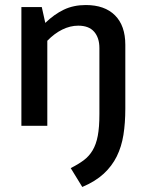

<svg xmlns="http://www.w3.org/2000/svg" viewBox="-20 -500 584 763"><path d="M65 -472H146L160 -409Q195 -443 233.5 -461.5Q272 -480 321 -480Q396 -480 437 -439Q478 -398 478 -322V-68Q478 -11 470.5 36Q463 83 444 121.5Q425 160 392 190.5Q359 221 307 243L261 168Q291 153 312.5 137Q334 121 348 97.5Q362 74 368.5 40Q375 6 375 -46V-309Q375 -350 354 -374Q333 -398 291 -398Q259 -398 227.5 -382.5Q196 -367 168 -338V0H65Z"/></svg>

Font: Mukta Malar Medium
Style: Regular
Weight: 500
Designer: Aadarsh Rajan, Girish Dalvi, Yashodeep Gholap
Foundry: Ek Type
Version: Version 2.538;PS 1.000;hotconv 16.6.51;makeotf.lib2.5.65220;